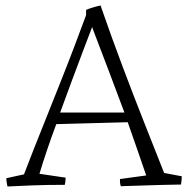

<svg xmlns="http://www.w3.org/2000/svg" viewBox="-20 -669 682 696"><path d="M7 7Q6 3 4.5 -6.5Q3 -16 3 -23L67 -37Q80 -72 101.5 -126Q123 -180 148.5 -244Q174 -308 200.5 -374.5Q227 -441 250.5 -503Q274 -565 292 -614V-633Q300 -637 318.5 -642.5Q337 -648 345 -649L347 -642Q384 -535 424.5 -427.5Q465 -320 504 -221.5Q543 -123 575 -42L639 -30Q639 -22 638 -13Q637 -4 636 0Q569 1 510.5 3Q452 5 418 6Q414 -5 415 -20L510 -33Q496 -74 479 -123Q462 -172 443 -226L184 -219Q166 -171 150.5 -125Q135 -79 123 -39L218 -25Q218 -19 217 -11.5Q216 -4 215 1Q149 1 98 3Q47 5 7 7ZM198 -261H431Q403 -336 374.5 -411.5Q346 -487 319 -557L314 -571Q301 -537 282 -487Q263 -437 241.5 -379Q220 -321 198 -261Z"/></svg>

Font: Labrada Light
Style: Regular
Weight: 300
Designer: Mercedes Jáuregui
Foundry: Omnibus-Type Team
Version: Version 1.000; ttfautohint (v1.8.4.7-5d5b)